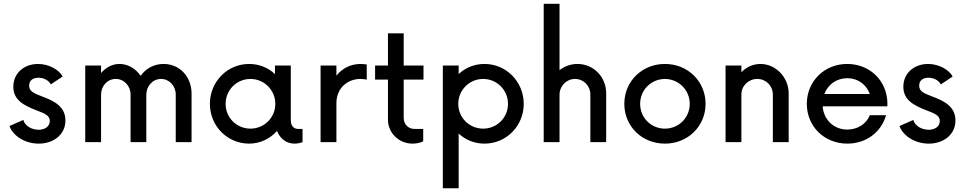

<svg xmlns="http://www.w3.org/2000/svg" viewBox="-20 -750 5095 1013"><path d="M184.6 7.8C263.2 7.8 325.2 -40.5 325.2 -114.3C325.2 -187.5 266.1 -217.3 203.1 -240.7C157.7 -258.3 133.8 -268.1 133.8 -297.9C133.8 -325.2 152.8 -339.8 183.1 -339.8C212.9 -339.8 237.8 -324.7 248 -304.7L310.5 -346.2C292 -381.8 237.3 -412.6 181.2 -412.6C109.9 -412.6 50.3 -366.7 50.3 -292C50.3 -222.7 104.5 -194.3 171.9 -168C219.2 -150.4 242.7 -139.6 242.7 -111.3C242.7 -82 215.8 -65.4 184.1 -65.4C148.4 -65.4 111.8 -84.5 103 -117.2L29.8 -85C50.3 -30.3 114.7 7.8 184.6 7.8Z M429.7 0H513.2V-251C513.2 -294.9 545.4 -333.5 590.8 -333.5C634.8 -333.5 668.9 -296.4 668.9 -251V0H752V-251C752 -294.9 784.7 -333.5 829.6 -333.5C873.5 -333.5 907.2 -296.4 907.2 -251V0H990.7V-256.8C990.7 -344.7 928.2 -412.6 843.3 -412.6C792 -412.6 749.5 -388.7 722.2 -350.1C695.8 -388.2 654.8 -412.6 610.4 -412.6C571.8 -412.6 538.1 -393.6 513.2 -364.7V-404.3H429.7Z M1553.2 -69.8C1533.2 -69.8 1514.2 -81.1 1514.2 -117.7V-404.3H1430.7V-358.9C1395.5 -392.6 1348.1 -412.6 1294.4 -412.6C1179.2 -412.6 1087.4 -318.8 1087.4 -202.1C1087.4 -85.4 1179.2 7.8 1294.4 7.8C1353.5 7.8 1405.3 -18.6 1441.4 -59.1C1457.5 -18.6 1491.2 7.8 1534.2 7.8C1546.9 7.8 1561 5.4 1576.2 0V-69.8ZM1301.3 -71.3C1228.5 -71.3 1170.4 -128.9 1170.4 -202.1C1170.4 -274.9 1228.5 -333.5 1301.3 -333.5C1373.5 -333.5 1432.6 -274.9 1432.6 -202.1C1432.6 -128.9 1373.5 -71.3 1301.3 -71.3Z M1671.4 0H1754.9V-205.6C1754.9 -283.2 1811 -333.5 1882.3 -333.5C1894 -333.5 1905.3 -331.5 1915 -330.1V-409.7C1905.3 -411.1 1895 -412.6 1883.8 -412.6C1829.6 -412.6 1785.2 -389.6 1754.9 -350.6V-404.3H1671.4Z M2214.4 -330.1V-404.3H2109.9V-574.2H2026.9V-404.3H1959V-330.1H2026.9V-118.2C2026.9 -47.9 2085.9 7.8 2155.8 7.8C2178.7 7.8 2202.6 2.4 2212.9 -4.9V-69.8H2166.5C2135.7 -69.8 2109.9 -92.8 2109.9 -128.9V-330.1Z M2536.1 -412.6C2482.9 -412.6 2435.5 -392.6 2399.9 -359.4V-404.3H2316.4V243.2H2399.9V-45.4C2435.5 -12.2 2482.9 7.8 2536.1 7.8C2651.4 7.8 2743.2 -85.4 2743.2 -202.1C2743.2 -318.8 2651.4 -412.6 2536.1 -412.6ZM2529.3 -71.3C2456.5 -71.3 2397.9 -128.9 2397.9 -202.1C2397.9 -274.9 2456.5 -333.5 2529.3 -333.5C2601.6 -333.5 2660.2 -274.9 2660.2 -202.1C2660.2 -128.9 2601.6 -71.3 2529.3 -71.3Z M3026.9 -412.6C2991.2 -412.6 2958.5 -400.4 2932.1 -379.9V-730H2848.6V0H2932.1V-250C2932.1 -295.9 2968.3 -333.5 3013.7 -333.5C3059.1 -333.5 3094.7 -297.4 3094.7 -252V0H3178.2V-257.8C3178.2 -344.7 3110.8 -412.6 3026.9 -412.6Z M3488.3 7.8C3609.9 7.8 3702.6 -84.5 3702.6 -202.1C3702.6 -319.8 3609.9 -412.6 3488.3 -412.6C3366.2 -412.6 3273.9 -319.8 3273.9 -202.1C3273.9 -84.5 3366.2 7.8 3488.3 7.8ZM3488.3 -71.3C3415 -71.3 3357.4 -128.9 3357.4 -202.1C3357.4 -274.9 3415 -333 3488.3 -333.5C3561 -333 3619.1 -274.9 3619.1 -202.1C3619.1 -128.9 3561 -71.3 3488.3 -71.3Z M3992.2 -412.6C3953.6 -412.6 3918 -396.5 3891.6 -369.1V-404.3H3808.1V0H3891.6V-251C3891.6 -297.4 3928.7 -333.5 3975.6 -333.5C4021.5 -333.5 4057.6 -297.4 4057.6 -251V0H4141.1V-256.8C4141.1 -344.2 4070.8 -412.6 3992.2 -412.6Z M4662.1 -205.1C4660.2 -324.2 4569.8 -412.6 4449.7 -412.6C4329.6 -412.6 4236.8 -321.3 4236.8 -202.1C4236.8 -83 4329.1 7.8 4450.7 7.8C4551.8 7.8 4630.4 -54.7 4654.8 -142.1H4569.3C4550.3 -96.2 4505.4 -66.4 4450.2 -66.4C4378.9 -66.4 4325.7 -118.2 4320.3 -189H4661.6ZM4450.2 -337.4C4506.8 -337.4 4550.8 -304.2 4569.3 -253.9H4329.1C4348.1 -303.7 4393.1 -337.4 4450.2 -337.4Z M4880.4 7.8C4959 7.8 5021 -40.5 5021 -114.3C5021 -187.5 4961.9 -217.3 4898.9 -240.7C4853.5 -258.3 4829.6 -268.1 4829.6 -297.9C4829.6 -325.2 4848.6 -339.8 4878.9 -339.8C4908.7 -339.8 4933.6 -324.7 4943.8 -304.7L5006.3 -346.2C4987.8 -381.8 4933.1 -412.6 4877 -412.6C4805.7 -412.6 4746.1 -366.7 4746.1 -292C4746.1 -222.7 4800.3 -194.3 4867.7 -168C4915 -150.4 4938.5 -139.6 4938.5 -111.3C4938.5 -82 4911.6 -65.4 4879.9 -65.4C4844.2 -65.4 4807.6 -84.5 4798.8 -117.2L4725.6 -85C4746.1 -30.3 4810.5 7.8 4880.4 7.8Z"/></svg>

Font: Now Medium
Style: Regular
Weight: 500
Designer: Alfredo Marco Pradil
Foundry: Alfredo Marco Pradil
Version: Version 1.200;hotconv 1.0.109;makeotfexe 2.5.65596